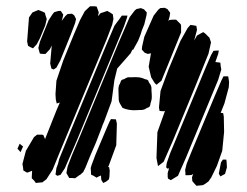

<svg xmlns="http://www.w3.org/2000/svg" viewBox="-20 -593 791 616"><path d="M323 -469 171 -103 149 -49 129 -18 116 -8 104 -7 95 -6 90 -13 82 -21V-27L83 -44V-45L67 -39L55 -46L54 -55L52 -67L63 -109L89 -153L99 -161H114L119 -160L121 -155L125 -146V-148L162 -241L172 -264L162 -261L159 -274L158 -291L161 -334L183 -399L216 -480L237 -529L252 -557L269 -573H282L290 -572L293 -564L297 -553L294 -541L303 -551L313 -554L324 -558L333 -553L342 -547L344 -532L340 -514ZM561 -489 518 -383 504 -349 498 -334 482 -321 476 -327 465 -345 457 -379 464 -420 465 -422 454 -420 444 -424 435 -434 436 -444 443 -475 473 -543 488 -562 494 -567 508 -568 517 -564 526 -552 524 -539 520 -526 524 -529 536 -530H545L551 -524L560 -515L561 -510ZM288 -136 269 -92 254 -55 247 -41 236 -31V-32L221 -21L210 -22H202L198 -29L193 -38L197 -59L210 -93L237 -157L361 -457L396 -538L412 -559L418 -564L432 -567L442 -563L451 -553L450 -544L443 -515L437 -500L435 -495L431 -482L423 -462L407 -433L405 -434L399 -422L356 -373L347 -336L338 -268L314 -203L308 -189V-188ZM73 -537 84 -553 103 -561 116 -556 124 -552 126 -544 130 -532 125 -511 108 -470 98 -451 86 -438 79 -441 70 -446 67 -460ZM207 -482 173 -398 161 -376 152 -370 145 -373 141 -389 146 -447 140 -435 126 -420H117L108 -421L106 -428L103 -439L108 -459L136 -528L149 -548L154 -554L168 -558H175L183 -546L181 -537L178 -526L190 -542L197 -548L211 -549L218 -544L224 -532L221 -519ZM378 -509 226 -141 188 -53 174 -32 164 -29 158 -33 159 -39 161 -54 166 -67 170 -83 203 -164 319 -444 347 -510 360 -528 359 -526 366 -536 371 -543H384H389L387 -535ZM649 -421 605 -312 534 -140 505 -74 487 -60 486 -65 482 -86 485 -169 510 -239 509 -237 504 -236 492 -237 490 -248 495 -301 521 -371 559 -462 582 -503 591 -513 599 -512 610 -510 612 -497 603 -463 608 -472 612 -479 632 -490 639 -485 652 -472 657 -457ZM680 -337 577 -88 551 -29 528 -15 519 -20 518 -26V-38L523 -55L519 -51L513 -56L515 -70L525 -99L542 -140L639 -374L657 -416L665 -430L682 -431L680 -420L671 -394L687 -392L688 -381L690 -370ZM699 -170 693 -109 676 -61 658 -24 649 -11 638 -3 631 1 621 2 610 3 602 -6 597 -12 596 -24 600 -36 596 -32 587 -31H575V-37L574 -48L579 -68L596 -110L669 -285L690 -334L697 -348H703H712L713 -343L715 -330L714 -313L700 -261L688 -231L696 -230L698 -219ZM305 -16 304 -30 295 -26 290 -23 280 -29 272 -33V-39L271 -54L274 -64L286 -96L318 -172L331 -202L336 -211L352 -210L355 -196L353 -127L328 -59L326 -57H330L332 -46L331 -25L329 -17L320 -10L311 -6ZM54 -123 46 -105 36 -116 41 -127 43 -132ZM702 -35 687 -27 682 -36 689 -72 695 -81H706L707 -75L708 -56ZM361 -272Q361 -280 360.5 -288Q360 -296 360 -304Q360 -306 360 -309Q360 -312 361 -315Q361 -318 362.5 -320.5Q364 -323 365 -325Q366 -327 367 -330.5Q368 -334 370 -336Q371 -337 373.5 -338Q376 -339 378 -339Q381 -341 384 -342.5Q387 -344 390 -345Q393 -345 396 -345Q399 -345 402 -345Q413 -346 424 -345Q435 -344 445 -339Q447 -339 450 -338Q453 -337 455 -335Q456 -334 456.5 -333Q457 -332 457 -330Q459 -327 461.5 -323.5Q464 -320 465 -316Q466 -313 466 -309Q466 -305 466 -302Q467 -292 467 -282Q467 -272 463 -262Q463 -260 462 -256Q461 -252 459 -250Q458 -249 455.5 -248Q453 -247 452 -247Q449 -245 445.5 -243Q442 -241 439 -241Q436 -240 432.5 -240Q429 -240 426 -240Q415 -239 404.5 -239.5Q394 -240 384 -243Q381 -244 378 -245Q375 -246 373 -247Q372 -248 371.5 -249.5Q371 -251 370 -252Q368 -256 365 -260.5Q362 -265 361 -272Z"/></svg>

Font: Rubik Marker Hatch
Style: Regular
Weight: 400
Designer: Hubert and Fischer, NaN
Foundry: Hubert & Fischer, NaN
Version: Version 2.200